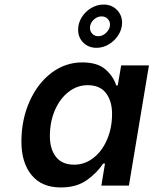

<svg xmlns="http://www.w3.org/2000/svg" viewBox="-20 -815 674 843"><path d="M74 -193Q74 -289 109.5 -369Q145 -449 206 -495Q267 -541 341 -541Q409 -541 444 -509.5Q479 -478 490 -440H497L512 -528H634L546 0H425L441 -97H433Q406 -56 361 -24Q316 8 247 8Q163 8 118.5 -46.5Q74 -101 74 -193ZM472 -315Q472 -371 445.5 -406Q419 -441 365 -441Q319 -441 281 -411.5Q243 -382 221 -331Q199 -280 199 -217Q199 -161 225.5 -126.5Q252 -92 306 -92Q352 -92 390 -121.5Q428 -151 450 -202Q472 -253 472 -315ZM323 -685Q323 -713 338.5 -738.5Q354 -764 380 -779.5Q406 -795 435 -795Q470 -795 493 -772Q516 -749 516 -715Q516 -687 500 -661.5Q484 -636 458 -620.5Q432 -605 404 -605Q369 -605 346 -627.5Q323 -650 323 -685ZM463 -707Q463 -722 452.5 -732.5Q442 -743 426 -743Q406 -743 390.5 -727.5Q375 -712 375 -693Q375 -677 385.5 -666.5Q396 -656 412 -656Q431 -656 447 -672Q463 -688 463 -707Z"/></svg>

Font: Be Vietnam SemiBold
Style: Italic
Weight: 600
Italic angle: -9.556°
Designer: Gabriel Lam
Foundry: TypeRant
Version: Version 3.000